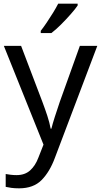

<svg xmlns="http://www.w3.org/2000/svg" viewBox="-20 -786 550 1046"><path d="M1 -536H95L211 -231Q226 -191 238 -154.5Q250 -118 256 -85H260Q266 -110 279 -150.5Q292 -191 306 -232L415 -536H510L279 74Q251 150 206.5 195Q162 240 84 240Q60 240 42 237.5Q24 235 11 232V162Q22 164 37.5 166Q53 168 70 168Q116 168 144.5 142Q173 116 189 73L217 2ZM403 -756Q391 -738 366 -709.5Q341 -681 312.5 -652.5Q284 -624 260 -606H202V-618Q217 -637 234.5 -663Q252 -689 269 -716.5Q286 -744 297 -766H403Z"/></svg>

Font: Noto Sans Tagalog
Style: Regular
Weight: 400
Designer: Monotype Design Team
Foundry: Monotype Imaging Inc.
Version: Version 2.001; ttfautohint (v1.8.4.7-5d5b)